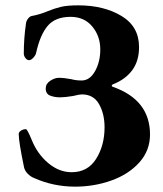

<svg xmlns="http://www.w3.org/2000/svg" viewBox="-20 -684 609 718"><path d="M108 -18Q95 -23 84 -34Q73 -45 70 -58Q50 -154 50 -183Q50 -190 58.5 -195.5Q67 -201 77 -201Q82 -201 99 -160Q120 -108 160.5 -74Q201 -40 248 -40Q308 -40 339.5 -90Q371 -140 371 -208Q371 -258 350.5 -294.5Q330 -331 286 -331Q277 -331 253 -325Q223 -320 204 -320Q184 -320 167.5 -326.5Q151 -333 151 -353Q151 -371 168 -382Q185 -393 200 -393Q219 -393 246 -388Q264 -383 285 -383Q316 -383 335.5 -418Q355 -453 355 -499Q355 -549 325 -585Q295 -621 244 -621Q187 -621 158.5 -587.5Q130 -554 115 -486Q113 -477 104.5 -468Q96 -459 89 -459Q81 -459 75 -467Q69 -475 69 -484Q69 -540 77 -595Q78 -606 85 -614.5Q92 -623 98 -624Q130 -630 158 -642Q185 -653 208.5 -658.5Q232 -664 273 -664Q368 -664 434 -624.5Q500 -585 500 -508Q500 -456 474.5 -421.5Q449 -387 403 -369Q398 -367 398 -363.5Q398 -360 403 -359Q541 -310 541 -181Q541 -121 501 -76.5Q461 -32 396.5 -9Q332 14 261 14Q180 14 108 -18Z"/></svg>

Font: EB Garamond ExtraBold
Style: Regular
Weight: 800
Designer: Georg Duffner and Octavio Pardo
Foundry: Georg Duffner
Version: Version 1.000